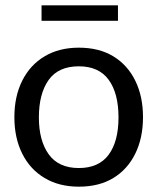

<svg xmlns="http://www.w3.org/2000/svg" viewBox="-20 -694 591 721"><path d="M276 -515Q352 -515 405.5 -482.5Q459 -450 488 -391Q517 -332 517 -254Q517 -176 488 -117Q459 -58 405.5 -25.5Q352 7 276 7Q202 7 147.5 -25.5Q93 -58 63.5 -117Q34 -176 34 -254Q34 -332 63.5 -391Q93 -450 147.5 -482.5Q202 -515 276 -515ZM276 -63Q351 -63 388 -113Q425 -163 425 -253Q425 -344 388 -394.5Q351 -445 276 -445Q199 -445 162.5 -393.5Q126 -342 126 -253Q126 -166 163 -114.5Q200 -63 276 -63ZM136 -616V-674H423V-616Z"/></svg>

Font: Aleo
Style: Regular
Weight: 400
Designer: Alessio Laiso
Foundry: Alessio Laiso
Version: Version 2.001; ttfautohint (v1.8.4.7-5d5b);gftools[0.9.29]